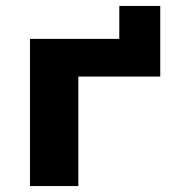

<svg xmlns="http://www.w3.org/2000/svg" viewBox="-20 -627 580 647"><path d="M81 0V-496H382V-607H520V-369H244V0Z"/></svg>

Font: Nunito Sans 10pt SemiExpanded ExtraBold
Style: Regular
Weight: 800
Width: 6
Designer: Vernon Adams
Foundry: Vernon Adams
Version: Version 3.101;gftools[0.9.27]